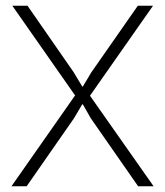

<svg xmlns="http://www.w3.org/2000/svg" viewBox="-20 -650 576 670"><path d="M516 0H462L297 -237L269 -286H267L238 -237L73 0H20L242 -317L23 -630H76L237 -398L267 -348H269L299 -398L461 -630H514L294 -316Z"/></svg>

Font: TypoPRO Sinkin Sans
Style: 200 X Light
Weight: 200
Designer: Keith Bates
Foundry: K-Type
Version: Sinkin Sans (version 1.0)  by Keith Bates   •   © 2014   www